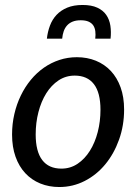

<svg xmlns="http://www.w3.org/2000/svg" viewBox="-20 -745 560 772"><path d="M28.5 0ZM227 -67Q263 -67 292 -86.5Q321 -106 341.5 -138.8Q362 -171.5 373 -214.2Q384 -257 384 -303.5Q384 -372.5 357.5 -406.8Q331 -441 280.5 -441Q244.5 -441 215.5 -421.8Q186.5 -402.5 166 -369.8Q145.5 -337 134.5 -294.2Q123.5 -251.5 123.5 -204.5Q123.5 -136 149.8 -101.5Q176 -67 227 -67ZM218.5 7Q177 7 142 -7.2Q107 -21.5 81.8 -48.5Q56.5 -75.5 42.5 -114.8Q28.5 -154 28.5 -204Q28.5 -247 37.8 -286.8Q47 -326.5 63.8 -361Q80.5 -395.5 104 -424Q127.5 -452.5 156.5 -472.8Q185.5 -493 219 -504Q252.5 -515 289 -515Q330.5 -515 365.5 -500.8Q400.5 -486.5 425.8 -459.5Q451 -432.5 465 -393.5Q479 -354.5 479 -304.5Q479 -240.5 458.8 -183.8Q438.5 -127 403.5 -84.5Q368.5 -42 320.8 -17.5Q273 7 218.5 7ZM312 -725Q348 -725 371.2 -714.2Q394.5 -703.5 407.2 -685Q420 -666.5 423.8 -641.8Q427.5 -617 424.5 -589.5H363Q365 -606 363.2 -619.5Q361.5 -633 355 -642.8Q348.5 -652.5 336.2 -658Q324 -663.5 304.5 -663.5Q285.5 -663.5 272 -658Q258.5 -652.5 249.8 -642.8Q241 -633 236.2 -619.5Q231.5 -606 230 -589.5H168.5Q171.5 -617 180.8 -641.8Q190 -666.5 207.2 -685Q224.5 -703.5 250.2 -714.2Q276 -725 312 -725Z"/></svg>

Font: Lato Medium
Style: Italic
Weight: 500
Italic angle: -7°
Designer: Lukasz Dziedzic
Foundry: tyPoland Lukasz Dziedzic
Version: Version 2.006; 2014-01-15